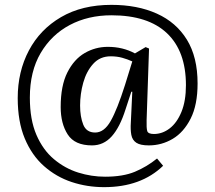

<svg xmlns="http://www.w3.org/2000/svg" viewBox="-20 -588 886 791"><path d="M409 183Q339 183 275.5 162Q212 141 161.5 96.5Q111 52 82 -17.5Q53 -87 53 -184Q53 -293 99 -380Q145 -467 231.5 -517.5Q318 -568 439 -568Q546 -568 626 -532Q706 -496 750 -424.5Q794 -353 794 -244Q794 -156 765.5 -99.5Q737 -43 691.5 -16Q646 11 593 11Q558 11 541.5 0Q525 -11 521 -32.5Q517 -54 519 -83L525 -210H521L497 -137Q474 -64 440.5 -26.5Q407 11 359 11Q288 11 259 -34Q230 -79 230 -147Q230 -235 257.5 -289.5Q285 -344 329 -369.5Q373 -395 424 -395Q486 -395 536 -368L580 -394L594 -388L584 -93Q583 -61 586.5 -48.5Q590 -36 614 -36Q649 -36 679 -59Q709 -82 727.5 -127Q746 -172 746 -237Q746 -377 668 -451Q590 -525 439 -525Q343 -525 267.5 -485Q192 -445 147.5 -369.5Q103 -294 103 -186Q103 -95 130 -32.5Q157 30 202.5 68Q248 106 302.5 123Q357 140 413 140Q487 140 536 119.5Q585 99 627 65L652 95Q561 183 409 183ZM372 -42Q409 -42 436 -89.5Q463 -137 495 -238L525 -335Q505 -344 483.5 -350Q462 -356 436 -356Q392 -356 364 -325Q336 -294 323 -247.5Q310 -201 310 -153Q310 -107 323 -74.5Q336 -42 372 -42Z"/></svg>

Font: Literata 36pt
Style: Regular
Weight: 400
Designer: Latin by Veronika Burian and Jose Scaglione. Greek by Irene Vlachou. Cyrillic by Vera Evstafieva.
Foundry: TypeTogether
Version: Version 3.002